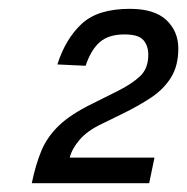

<svg xmlns="http://www.w3.org/2000/svg" viewBox="-20 -738 424 435"><path d="M52 -323Q61 -366 74 -397Q87 -428 113.5 -453.5Q140 -479 189 -503L247 -532Q279 -548 297.5 -565.5Q316 -583 316 -614Q316 -634 305 -647Q294 -660 262 -660Q226 -660 206 -642.5Q186 -625 174 -589L110 -592Q128 -649 164.5 -683.5Q201 -718 274 -718Q330 -718 357 -692.5Q384 -667 384 -628Q384 -589 367.5 -562.5Q351 -536 322.5 -517Q294 -498 257 -480L212 -458Q178 -442 160.5 -421.5Q143 -401 138 -381H330L318 -323Z"/></svg>

Font: Geist Regular
Style: Italic
Weight: 400
Italic angle: -12°
Designer: Basement.studio, Andrés Briganti, Mateo Zaragoza
Foundry: Basement.studio, Vercel, Andrés Briganti, Guido Ferreyra, Mateo Zaragoza
Version: Version 1.500; ttfautohint (v1.8.4.7-5d5b)